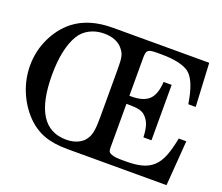

<svg xmlns="http://www.w3.org/2000/svg" viewBox="-121 -916 1264 1094"><g transform="rotate(20 511.0 -369.0)"><path d="M972.7 -738.3 986.3 -475.6H941.4Q919.9 -614.3 869.1 -653.3Q845.7 -670.9 802.7 -680.7Q759.8 -690.4 700.2 -690.4H673.8Q653.3 -690.4 640.6 -688.5Q627.9 -686.5 621.1 -681.2Q614.3 -675.8 611.8 -665.5Q609.4 -655.3 609.4 -638.7V-406.2H622.1Q695.3 -406.2 728.5 -439Q761.7 -471.7 765.6 -546.9H814.5V-210.9H765.6Q763.7 -255.9 754.9 -283.2Q746.1 -310.5 726.6 -330.1Q711.9 -345.7 688.5 -351.6Q665 -357.4 619.1 -357.4H609.4V-97.7Q609.4 -81.1 610.8 -74.7Q612.3 -68.4 617.2 -63.5Q625 -56.6 642.6 -52.2Q660.2 -47.9 682.6 -47.9H720.7Q777.3 -47.9 816.4 -58.6Q855.5 -69.3 882.8 -94.7Q910.2 -120.1 927.2 -163.6Q944.3 -207 957 -273.4H1002.9L982.4 0H380.9Q297.9 0 239.3 -21.5Q180.7 -43 132.8 -91.8Q79.1 -147.5 48.8 -221.7Q18.6 -295.9 18.6 -375Q18.6 -462.9 55.2 -540.5Q91.8 -618.2 154.3 -668Q244.1 -738.3 388.7 -738.3ZM495.1 -520.5Q495.1 -548.8 494.1 -567.9Q493.2 -586.9 490.2 -600.6Q487.3 -614.3 481.9 -624Q476.6 -633.8 467.8 -644.5Q450.2 -667 420.9 -678.7Q391.6 -690.4 354.5 -690.4Q305.7 -690.4 266.6 -669.9Q227.5 -649.4 206.1 -613.3Q180.7 -571.3 167.5 -509.3Q154.3 -447.3 154.3 -368.2Q154.3 -47.9 355.5 -47.9Q396.5 -47.9 427.7 -63Q459 -78.1 473.6 -104.5Q480.5 -115.2 484.4 -127.4Q488.3 -139.6 490.7 -155.3Q493.2 -170.9 494.1 -191.9Q495.1 -212.9 495.1 -242.2Z"/></g></svg>

Font: Jomolhari
Style: Regular
Weight: 400
Designer: Christopher J. Fynn
Foundry: Christopher  J.  Fynn (Karma Drubgy¸ Tenzin).
Version: Version alpha 0.003c 2006